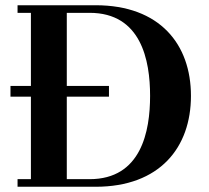

<svg xmlns="http://www.w3.org/2000/svg" viewBox="-20 -713 799 733"><path d="M20 -344H98V-29H47V0H345C590 0 709 -150 709 -347C709 -544 590 -693 345 -693H47V-664H98V-385H20ZM235 -29V-344H396V-385H235V-664H322C519 -664 553 -483 553 -347C553 -211 519 -29 322 -29Z"/></svg>

Font: Monomakh Unicode
Style: Regular
Weight: 400
Version: Version 1.2